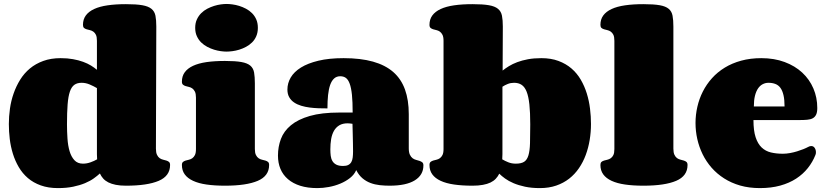

<svg xmlns="http://www.w3.org/2000/svg" viewBox="-20 -942 4183 974"><path d="M771 -188Q771 -168 776.4 -156.7Q781.7 -145.5 789.6 -139.9Q797.4 -134.3 806.9 -132.1Q816.4 -129.9 824.2 -127.4Q832 -125 837.4 -120.4Q842.8 -115.7 842.8 -105Q842.8 -49.3 785.2 -24.7Q727.5 0 618.7 0Q589.4 0 567.4 -4.4Q545.4 -8.8 529.5 -16.8Q513.7 -24.9 503.4 -36.4Q493.2 -47.9 486.8 -62Q474.1 -50.3 455.8 -37.1Q437.5 -23.9 411.4 -12.9Q385.3 -2 351.3 5.1Q317.4 12.2 273.9 12.2Q224.6 12.2 186.8 -1.5Q148.9 -15.1 121.3 -38.8Q93.8 -62.5 75.2 -94.2Q56.6 -126 45.4 -162.1Q34.2 -198.2 29.5 -236.8Q24.9 -275.4 24.9 -313Q24.9 -351.6 30.5 -391.1Q36.1 -430.7 49.1 -467.8Q62 -504.9 82.3 -537.6Q102.5 -570.3 131.6 -594.5Q160.6 -618.7 199.5 -632.8Q238.3 -647 287.6 -647Q322.3 -647 350.6 -641.8Q378.9 -636.7 401.6 -628.4Q424.3 -620.1 441.7 -609.4Q459 -598.6 471.7 -587.9V-734.9Q471.7 -754.9 466.6 -765.4Q461.4 -775.9 453.4 -781.5Q445.3 -787.1 436.3 -789.1Q427.2 -791 419.2 -793.5Q411.1 -795.9 406 -800.5Q400.9 -805.2 400.9 -815.9Q400.9 -843.8 415.3 -863.5Q429.7 -883.3 457.5 -896.2Q485.4 -909.2 525.9 -915Q566.4 -920.9 618.7 -920.9Q671.4 -920.9 701.9 -915.5Q732.4 -910.2 748.3 -897.2Q764.2 -884.3 768.6 -862.3Q772.9 -840.3 772.9 -807.1ZM400.9 -111.8Q420.4 -111.8 439.5 -118.7Q458.5 -125.5 472.7 -133.8Q471.7 -146.5 471.7 -159.4Q471.7 -172.4 471.7 -186V-495.1Q455.1 -504.9 435.1 -513.4Q415 -522 394 -522Q371.6 -522 357.2 -511.7Q342.8 -501.5 334.5 -477.3Q326.2 -453.1 323 -412.4Q319.8 -371.6 319.8 -311Q319.8 -274.4 322.3 -238.8Q324.7 -203.1 333 -175Q341.3 -147 357.4 -129.4Q373.5 -111.8 400.9 -111.8Z M970.2 -800.8Q970.2 -825.2 978.8 -843.5Q987.3 -861.8 1000.7 -875.2Q1014.2 -888.7 1031.5 -897.7Q1048.8 -906.7 1066.4 -912.1Q1084 -917.5 1100.3 -919.7Q1116.7 -921.9 1128.9 -921.9Q1142.1 -921.9 1158.9 -919.7Q1175.8 -917.5 1193.4 -912.1Q1210.9 -906.7 1228 -897.7Q1245.1 -888.7 1258.5 -875.2Q1272 -861.8 1280 -843.5Q1288.1 -825.2 1288.1 -800.8Q1288.1 -776.9 1280 -758.3Q1272 -739.7 1258.5 -726.6Q1245.1 -713.4 1228 -704.3Q1210.9 -695.3 1193.4 -689.9Q1175.8 -684.6 1158.9 -682.4Q1142.1 -680.2 1128.9 -680.2Q1116.7 -680.2 1100.3 -682.4Q1084 -684.6 1066.4 -689.9Q1048.8 -695.3 1031.5 -704.3Q1014.2 -713.4 1000.7 -726.6Q987.3 -739.7 978.8 -758.1Q970.2 -776.4 970.2 -800.8ZM1272.9 -186Q1272.9 -166.5 1278.3 -155.8Q1283.7 -145 1291.7 -139.4Q1299.8 -133.8 1309.1 -131.8Q1318.4 -129.9 1326.4 -127.4Q1334.5 -125 1339.8 -120.4Q1345.2 -115.7 1345.2 -105Q1345.2 -49.3 1287.6 -24.7Q1230 0 1121.1 0Q1068.4 0 1027.8 -5.9Q987.3 -11.7 959.5 -24.7Q931.6 -37.6 917.2 -57.4Q902.8 -77.1 902.8 -105Q902.8 -115.7 908.2 -120.4Q913.6 -125 921.4 -127.4Q929.2 -129.9 938.5 -131.8Q947.8 -133.8 955.6 -139.4Q963.4 -145 968.8 -155.5Q974.1 -166 974.1 -186V-446.8Q974.1 -466.3 968.8 -477.1Q963.4 -487.8 955.6 -493.4Q947.8 -499 938.5 -501Q929.2 -502.9 921.4 -505.4Q913.6 -507.8 908.2 -512.5Q902.8 -517.1 902.8 -527.8Q902.8 -555.7 917.2 -575.4Q931.6 -595.2 959.5 -608.2Q987.3 -621.1 1027.8 -627Q1068.4 -632.8 1121.1 -632.8Q1173.8 -632.8 1204.1 -627.4Q1234.4 -622.1 1249.8 -609.1Q1265.1 -596.2 1269 -574.2Q1272.9 -552.2 1272.9 -519Z M1720.7 -100.1Q1736.8 -100.1 1746.8 -105.2Q1756.8 -110.4 1762.2 -119.9Q1767.6 -129.4 1769.3 -143.3Q1771 -157.2 1771 -174.8Q1771 -189.9 1770.5 -213.4Q1770 -236.8 1769.5 -259.3Q1768.6 -285.6 1768.1 -314Q1761.2 -314.9 1755.1 -315.7Q1749 -316.4 1743.2 -316.4Q1718.3 -316.4 1701.4 -306.4Q1684.6 -296.4 1674.3 -278.6Q1664.1 -260.7 1659.9 -236.6Q1655.8 -212.4 1655.8 -184.1Q1655.8 -167 1657.7 -151.6Q1659.7 -136.2 1666.5 -124.8Q1673.3 -113.3 1686.3 -106.7Q1699.2 -100.1 1720.7 -100.1ZM1956.1 0Q1931.2 0 1906.5 -2.7Q1881.8 -5.4 1859.6 -13.7Q1837.4 -22 1818.8 -37.6Q1800.3 -53.2 1787.1 -79.1Q1777.3 -56.2 1755.6 -39.1Q1733.9 -22 1706.3 -10.5Q1678.7 1 1648.2 6.6Q1617.7 12.2 1589.8 12.2Q1540.5 12.2 1503.4 0.5Q1466.3 -11.2 1440.9 -33Q1415.5 -54.7 1402.8 -85Q1390.1 -115.2 1390.1 -152.8Q1390.1 -197.3 1405 -237.1Q1419.9 -276.9 1455.8 -306.6Q1491.7 -336.4 1551.8 -353.8Q1611.8 -371.1 1702.1 -371.1H1769Q1769 -425.3 1765.4 -460.9Q1761.7 -496.6 1753.9 -517.6Q1746.1 -538.6 1734.4 -546.9Q1722.7 -555.2 1706.1 -555.2Q1687.5 -555.2 1675 -543.9Q1662.6 -532.7 1655 -511.5Q1647.5 -490.2 1644.3 -460.2Q1641.1 -430.2 1641.1 -392.1Q1620.1 -392.1 1596.9 -392.8Q1573.7 -393.6 1551 -396.5Q1528.3 -399.4 1508.1 -405.5Q1487.8 -411.6 1472.2 -422.1Q1456.5 -432.6 1447.3 -448.7Q1438 -464.8 1438 -487.8Q1438 -520 1454.8 -548.8Q1471.7 -577.6 1506.6 -599.4Q1541.5 -621.1 1595.2 -634Q1648.9 -647 1723.1 -647Q1809.6 -647 1872.1 -629.4Q1934.6 -611.8 1974.9 -576.7Q2015.1 -541.5 2034.4 -488Q2053.7 -434.6 2053.7 -362.8V-189.9Q2053.7 -168.9 2059.3 -157.2Q2064.9 -145.5 2073 -139.4Q2081.1 -133.3 2090.8 -130.9Q2100.6 -128.4 2108.6 -125.7Q2116.7 -123 2122.3 -118.4Q2127.9 -113.8 2127.9 -103Q2127.9 -54.2 2084.2 -27.1Q2040.5 0 1956.1 0Z M2529.8 -584Q2543.5 -595.2 2561.8 -606.4Q2580.1 -617.7 2604 -626.7Q2627.9 -635.7 2658.2 -641.4Q2688.5 -647 2726.1 -647Q2775.4 -647 2813.2 -632.8Q2851.1 -618.7 2879.2 -594.5Q2907.2 -570.3 2926.3 -537.6Q2945.3 -504.9 2956.8 -467.8Q2968.3 -430.7 2973.1 -391.1Q2978 -351.6 2978 -313Q2978 -272 2971.4 -231.9Q2964.8 -191.9 2951.4 -155.8Q2938 -119.6 2917 -88.9Q2896 -58.1 2867.2 -35.6Q2838.4 -13.2 2801.5 -0.5Q2764.6 12.2 2718.8 12.2Q2676.3 12.2 2643.3 5.1Q2610.4 -2 2585.2 -12.7Q2560.1 -23.4 2542.2 -36.4Q2524.4 -49.3 2512.7 -61Q2505.9 -46.9 2495.1 -35.4Q2484.4 -23.9 2468.3 -16.1Q2452.1 -8.3 2429.4 -4.2Q2406.7 0 2377 0Q2324.2 0 2283.7 -5.9Q2243.2 -11.7 2215.3 -24.7Q2187.5 -37.6 2173.1 -57.4Q2158.7 -77.1 2158.7 -105Q2158.7 -115.7 2164.1 -120.4Q2169.4 -125 2177.2 -127.4Q2185.1 -129.9 2194.3 -131.8Q2203.6 -133.8 2211.4 -139.4Q2219.2 -145 2224.6 -155.5Q2230 -166 2230 -186V-734.9Q2230 -754.9 2224.6 -765.4Q2219.2 -775.9 2211.4 -781.5Q2203.6 -787.1 2194.3 -789.1Q2185.1 -791 2177.2 -793.5Q2169.4 -795.9 2164.1 -800.5Q2158.7 -805.2 2158.7 -815.9Q2158.7 -843.8 2173.1 -863.5Q2187.5 -883.3 2215.3 -896.2Q2243.2 -909.2 2283.7 -915Q2324.2 -920.9 2377 -920.9Q2429.7 -920.9 2460.2 -915.5Q2490.7 -910.2 2506.3 -897.2Q2522 -884.3 2526.4 -862.3Q2530.8 -840.3 2530.8 -807.1ZM2587.9 -522Q2570.8 -522 2555.9 -516.1Q2541 -510.3 2528.8 -502V-188Q2528.8 -173.8 2528.8 -160.2Q2528.8 -146.5 2527.8 -133.8Q2541.5 -125.5 2558.6 -118.7Q2575.7 -111.8 2596.7 -111.8Q2624 -111.8 2638.9 -121.3Q2653.8 -130.9 2660.6 -153.8Q2667.5 -176.8 2668.7 -215.1Q2669.9 -253.4 2669.9 -311Q2669.9 -371.6 2665.5 -412.4Q2661.1 -453.1 2651.4 -477.3Q2641.6 -501.5 2626 -511.7Q2610.4 -522 2587.9 -522Z M3396 -188Q3396 -168 3401.4 -156.7Q3406.7 -145.5 3414.6 -139.9Q3422.4 -134.3 3431.9 -132.1Q3441.4 -129.9 3449.2 -127.4Q3457 -125 3462.4 -120.4Q3467.8 -115.7 3467.8 -105Q3467.8 -49.3 3410.2 -24.7Q3352.5 0 3243.7 0Q3191.4 0 3150.9 -5.9Q3110.4 -11.7 3082.5 -24.7Q3054.7 -37.6 3040.3 -57.4Q3025.9 -77.1 3025.9 -105Q3025.9 -115.7 3031 -120.4Q3036.1 -125 3044.2 -127.4Q3052.2 -129.9 3061.3 -131.8Q3070.3 -133.8 3078.4 -139.4Q3086.4 -145 3091.6 -155.5Q3096.7 -166 3096.7 -186V-734.9Q3096.7 -754.9 3091.6 -765.4Q3086.4 -775.9 3078.4 -781.5Q3070.3 -787.1 3061.3 -789.1Q3052.2 -791 3044.2 -793.5Q3036.1 -795.9 3031 -800.5Q3025.9 -805.2 3025.9 -815.9Q3025.9 -843.8 3040.3 -863.5Q3054.7 -883.3 3082.5 -896.2Q3110.4 -909.2 3150.9 -915Q3191.4 -920.9 3243.7 -920.9Q3296.4 -920.9 3326.7 -915.5Q3356.9 -910.2 3372.3 -897.2Q3387.7 -884.3 3391.8 -862.3Q3396 -840.3 3396 -807.1Z M3878.4 -522Q3862.8 -522 3849.1 -514.9Q3835.4 -507.8 3825.4 -493.2Q3815.4 -478.5 3809.8 -455.8Q3804.2 -433.1 3804.2 -401.9H3960Q3960 -436 3954.6 -459.2Q3949.2 -482.4 3939 -496.3Q3928.7 -510.3 3913.3 -516.1Q3897.9 -522 3878.4 -522ZM3842.3 -647Q3907.7 -647 3960.2 -627.4Q4012.7 -607.9 4049.6 -573.7Q4086.4 -539.6 4106.2 -493.4Q4126 -447.3 4126 -394Q4126 -372.1 4119.9 -359.9Q4113.8 -347.7 4102.5 -341.8Q4091.3 -335.9 4074.7 -334.5Q4058.1 -333 4037.1 -333H3802.2Q3802.2 -279.3 3813.2 -245.8Q3824.2 -212.4 3843.8 -193.8Q3863.3 -175.3 3890.6 -168.7Q3918 -162.1 3951.2 -162.1Q3968.8 -162.1 3987.5 -165.5Q4006.3 -168.9 4023.7 -174.3Q4041 -179.7 4055.7 -185.5Q4070.3 -191.4 4080.1 -196.8Q4087.9 -201.2 4095.2 -201.2Q4106.4 -201.2 4112.8 -191.7Q4119.1 -182.1 4119.1 -170.4Q4119.1 -166.5 4118.7 -163.1Q4118.2 -159.7 4116.7 -156.2Q4102.5 -120.1 4078.1 -89.4Q4053.7 -58.6 4018.8 -35.9Q3983.9 -13.2 3938 -0.5Q3892.1 12.2 3835 12.2Q3780.3 12.2 3735.1 -0.7Q3689.9 -13.7 3653.6 -36.9Q3617.2 -60.1 3589.8 -91.3Q3562.5 -122.6 3544.4 -159.4Q3526.4 -196.3 3517.3 -236.6Q3508.3 -276.9 3508.3 -317.9Q3508.3 -359.4 3517.6 -400.1Q3526.9 -440.9 3545.4 -477.5Q3564 -514.2 3591.8 -545.2Q3619.6 -576.2 3656.7 -598.9Q3693.8 -621.6 3740.2 -634.3Q3786.6 -647 3842.3 -647Z"/></svg>

Font: Corben
Style: Bold
Weight: 700
Designer: vernon adams
Foundry: vernon adams
Version: Version 1.101; ttfautohint (v1.6)